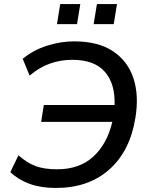

<svg xmlns="http://www.w3.org/2000/svg" viewBox="-20 -918 733 947"><path d="M31 0ZM253 9Q182 9 126.5 -11Q71 -31 31 -69L71 -152Q114 -114 156.5 -98.5Q199 -83 262 -83Q371 -83 439.5 -145Q508 -207 534 -317H183L196 -400H545Q549 -504 497.5 -563.5Q446 -623 336 -623Q279 -623 226.5 -604.5Q174 -586 126 -545L92 -628Q144 -671 211.5 -692.5Q279 -714 346 -714Q464 -714 537 -665.5Q610 -617 638 -532.5Q666 -448 648 -338Q622 -173 518.5 -81.5Q415 10 253 9ZM442 -799 458 -898H557L541 -799ZM261 -799 277 -898H376L360 -799Z"/></svg>

Font: Winston Medium
Style: Italic
Weight: 500
Italic angle: -9°
Designer: Original fonts by Vernon Adams / Changes by Cristiano Sobral
Foundry: Original fonts by Vernon Adams / Changes by Cristiano Sobral
Version: Version 2.503;July 17, 2020;FontCreator 13.0.0.2655 64-bit